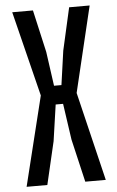

<svg xmlns="http://www.w3.org/2000/svg" viewBox="-56 -839 534 877"><g transform="rotate(-5 211.5 -400.0)"><path d="M30 0 131 -410 34 -800H129L173 -606L195 -449H229L251 -605L295 -800H389L295 -407L393 0H299L253 -197L229 -363H195L171 -197L125 0Z"/></g></svg>

Font: Big Shoulders Text SemiBold
Style: Regular
Weight: 600
Designer: Patric King
Foundry: XO Type Co
Version: Version 1.000; ttfautohint (v1.8.2)